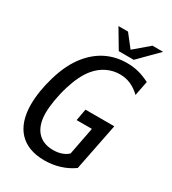

<svg xmlns="http://www.w3.org/2000/svg" viewBox="-218 -1025 1037 1155"><g transform="rotate(30 301.0 -447.5)"><path d="M335.4 -778.8H439.5L568.4 -908.7H494.6L392.6 -821.8L324.7 -908.7H258.3ZM274.9 14.2C348.6 14.2 417.5 -6.8 473.1 -46.9L538.1 -374H337.9L323.2 -293H429.2L392.1 -101.1C368.2 -78.1 332 -65.9 289.6 -65.9C193.8 -65.9 140.1 -128.9 140.1 -237.8C140.1 -287.6 151.4 -360.8 173.8 -433.1C192.4 -492.7 216.3 -543.9 248 -582C292 -634.8 350.1 -662.1 412.6 -662.1C465.8 -662.1 511.7 -642.1 554.2 -601.1L574.2 -702.1C519.5 -730 471.2 -742.2 416 -742.2C313 -742.2 226.6 -700.2 160.2 -618.2C121.1 -569.8 92.8 -512.7 69.8 -436C49.8 -368.7 38.1 -298.3 38.1 -237.8C38.1 -76.7 121.6 14.2 274.9 14.2Z"/></g></svg>

Font: Hack
Style: Oblique
Weight: 400
Italic angle: -12°
Monospace: yes
Designer: Christopher Simpkins
Foundry: Christopher Simpkins
Version: Version 2.010